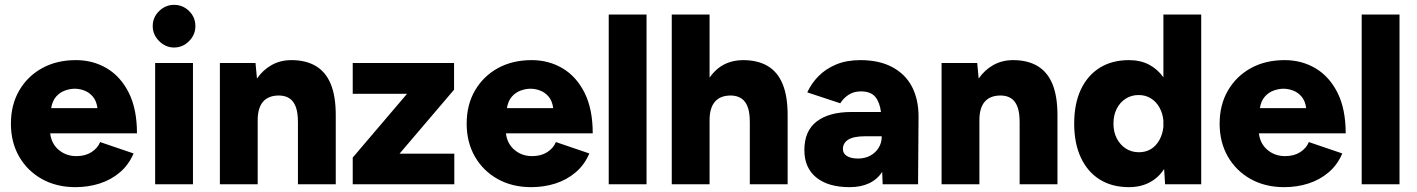

<svg xmlns="http://www.w3.org/2000/svg" viewBox="-20 -760 5844 792"><path d="M291 12Q213 12 153 -21.5Q93 -55 59 -114Q25 -173 25 -250Q25 -328 59.5 -387Q94 -446 154 -479Q214 -512 293 -512Q364 -512 421 -478Q478 -444 511.5 -377Q545 -310 545 -210H187Q192 -167 222.5 -141.5Q253 -116 295 -116Q332 -116 357.5 -132.5Q383 -149 393 -174L531 -127Q511 -80 474.5 -49Q438 -18 391 -3Q344 12 291 12ZM191 -314H382Q378 -344 363 -361.5Q348 -379 328 -386.5Q308 -394 288 -394Q269 -394 248 -386.5Q227 -379 211.5 -361.5Q196 -344 191 -314Z M620 0V-500H776V0ZM698 -564Q663 -564 636.5 -590.5Q610 -617 610 -652Q610 -689 636.5 -714.5Q663 -740 698 -740Q734 -740 760 -714.5Q786 -689 786 -652Q786 -617 760 -590.5Q734 -564 698 -564Z M887 0V-500H1034L1040 -436Q1065 -472 1101 -492Q1137 -512 1182 -512Q1242 -512 1283 -487.5Q1324 -463 1344.5 -413Q1365 -363 1365 -285V0H1209V-256Q1209 -296 1200 -319.5Q1191 -343 1174.5 -354Q1158 -365 1134 -366Q1089 -367 1066 -341.5Q1043 -316 1043 -264V0Z M1435 0V-110L1659 -373H1435V-500H1853V-390L1628 -126H1854V0Z M2171 12Q2093 12 2033 -21.5Q1973 -55 1939 -114Q1905 -173 1905 -250Q1905 -328 1939.5 -387Q1974 -446 2034 -479Q2094 -512 2173 -512Q2244 -512 2301 -478Q2358 -444 2391.5 -377Q2425 -310 2425 -210H2067Q2072 -167 2102.5 -141.5Q2133 -116 2175 -116Q2212 -116 2237.5 -132.5Q2263 -149 2273 -174L2411 -127Q2391 -80 2354.5 -49Q2318 -18 2271 -3Q2224 12 2171 12ZM2071 -314H2262Q2258 -344 2243 -361.5Q2228 -379 2208 -386.5Q2188 -394 2168 -394Q2149 -394 2128 -386.5Q2107 -379 2091.5 -361.5Q2076 -344 2071 -314Z M2491 0V-700H2647V0Z M2751 0V-700H2907V-440Q2932 -476 2967 -494Q3002 -512 3045 -512Q3106 -512 3147 -487.5Q3188 -463 3208.5 -413Q3229 -363 3229 -285V0H3073V-256Q3073 -296 3064 -319.5Q3055 -343 3038 -354Q3021 -365 2998 -366Q2953 -367 2930 -341.5Q2907 -316 2907 -264V0Z M3485 12Q3396 12 3347 -28Q3298 -68 3298 -141Q3298 -220 3349 -259Q3400 -298 3492 -298H3614Q3609 -338 3590.5 -360.5Q3572 -383 3531 -383Q3503 -383 3482 -370Q3461 -357 3446 -334L3310 -379Q3327 -416 3356.5 -446Q3386 -476 3429 -494Q3472 -512 3529 -512Q3607 -512 3661 -483Q3715 -454 3742 -402Q3769 -350 3769 -279L3767 0H3621L3619 -51Q3599 -20 3565 -4Q3531 12 3485 12ZM3519 -106Q3548 -106 3570 -118Q3592 -130 3604.5 -150.5Q3617 -171 3617 -195V-198H3551Q3501 -198 3479 -184Q3457 -170 3457 -145Q3457 -127 3473.5 -116.5Q3490 -106 3519 -106Z M3864 0V-500H4011L4017 -436Q4042 -472 4078 -492Q4114 -512 4159 -512Q4219 -512 4260 -487.5Q4301 -463 4321.5 -413Q4342 -363 4342 -285V0H4186V-256Q4186 -296 4177 -319.5Q4168 -343 4151.5 -354Q4135 -365 4111 -366Q4066 -367 4043 -341.5Q4020 -316 4020 -264V0Z M4637 12Q4567 12 4516.5 -19.5Q4466 -51 4438.5 -110Q4411 -169 4411 -250Q4411 -332 4438.5 -390.5Q4466 -449 4516.5 -480.5Q4567 -512 4637 -512Q4684 -512 4719.5 -493.5Q4755 -475 4779 -441V-700H4935V0H4786L4782 -63Q4759 -27 4722 -7.5Q4685 12 4637 12ZM4678 -132Q4706 -132 4727.5 -145Q4749 -158 4762.5 -182.5Q4776 -207 4779 -237V-263Q4776 -293 4762.5 -317Q4749 -341 4727 -354.5Q4705 -368 4677 -368Q4647 -368 4623.5 -353Q4600 -338 4586.5 -311.5Q4573 -285 4573 -250Q4573 -215 4587 -188.5Q4601 -162 4624.5 -147Q4648 -132 4678 -132Z M5277 12Q5199 12 5139 -21.5Q5079 -55 5045 -114Q5011 -173 5011 -250Q5011 -328 5045.5 -387Q5080 -446 5140 -479Q5200 -512 5279 -512Q5350 -512 5407 -478Q5464 -444 5497.5 -377Q5531 -310 5531 -210H5173Q5178 -167 5208.5 -141.5Q5239 -116 5281 -116Q5318 -116 5343.5 -132.5Q5369 -149 5379 -174L5517 -127Q5497 -80 5460.5 -49Q5424 -18 5377 -3Q5330 12 5277 12ZM5177 -314H5368Q5364 -344 5349 -361.5Q5334 -379 5314 -386.5Q5294 -394 5274 -394Q5255 -394 5234 -386.5Q5213 -379 5197.5 -361.5Q5182 -344 5177 -314Z M5597 0V-700H5753V0Z"/></svg>

Font: Figtree ExtraBold
Style: Regular
Weight: 800
Designer: Erik Kennedy
Foundry: Erik Kennedy
Version: Version 2.002